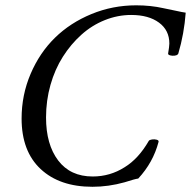

<svg xmlns="http://www.w3.org/2000/svg" viewBox="-20 -696 725 729"><path d="M331.1 13.2Q206.5 13.2 134.3 -54.2Q62 -121.6 62 -246.1Q62 -335.4 96.2 -415.5Q130.4 -495.6 188.5 -552.5Q246.6 -609.4 327.1 -642.6Q407.7 -675.8 497.1 -675.8Q551.8 -675.8 600.1 -665Q615.2 -662.1 644.3 -655.8Q673.3 -649.4 685.1 -647.9Q679.2 -567.9 657.2 -493.2Q654.3 -483.9 634.8 -484.4Q618.2 -485.8 618.2 -492.2Q623 -520.5 623 -530.8Q623 -581.1 583.7 -610.1Q544.4 -639.2 478 -639.2Q426.8 -639.2 377.9 -619.6Q329.1 -600.1 289.1 -564.2Q249 -528.3 218.8 -480.7Q188.5 -433.1 171.6 -373.5Q154.8 -314 154.8 -250Q154.8 -147.5 200.9 -86.7Q247.1 -25.9 332 -25.9Q397.9 -25.9 453.1 -61Q505.9 -93.3 544.9 -161.1Q547.4 -165 557.1 -166.5Q566.9 -168 575.2 -165.5Q583.5 -163.1 582 -157.2Q561.5 -79.1 504.9 -18.1Q492.7 -16.6 453.1 -3.9Q392.1 13.2 331.1 13.2Z"/></svg>

Font: Junicode SmCond Medium
Style: Italic
Weight: 500
Width: 4
Italic angle: -11°
Designer: Peter S. Baker
Version: Version 2.206